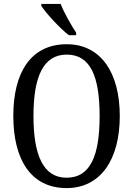

<svg xmlns="http://www.w3.org/2000/svg" viewBox="-20 -951 681 981"><path d="M332 -771H369V-784C344 -822 307 -886 290 -931H191V-921C213 -886 285 -807 332 -771ZM320 10C495 10 592 -137 592 -358C592 -580 495 -725 321 -725C137 -725 48 -580 48 -359C48 -137 137 10 320 10ZM320 -43C200 -43 151 -160 151 -358C151 -557 200 -672 321 -672C444 -672 489 -557 489 -358C489 -160 444 -43 320 -43Z"/></svg>

Font: Noto Serif Lao Condensed
Style: Regular
Weight: 400
Width: 3
Designer: Monotype Design Team
Foundry: Monotype Imaging Inc.
Version: Version 2.003